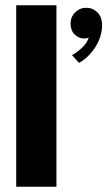

<svg xmlns="http://www.w3.org/2000/svg" viewBox="-20 -708 407 728"><path d="M279.5 -469.5 253 -499Q269.5 -507.5 289.5 -525.5Q309.5 -543.5 316.5 -565.5Q309.5 -562 298.5 -562Q279 -562 263.2 -577.2Q247.5 -592.5 247.5 -618.5Q247.5 -643.5 265 -661Q282.5 -678.5 307 -678.5Q331.5 -678.5 349.2 -661.2Q367 -644 367 -611Q367 -582.5 354.8 -554.5Q342.5 -526.5 322.5 -504.2Q302.5 -482 279.5 -469.5ZM194 0H41.5V-688H194Z"/></svg>

Font: League Spartan Thin
Style: Bold
Weight: 700
Version: Version 2.002